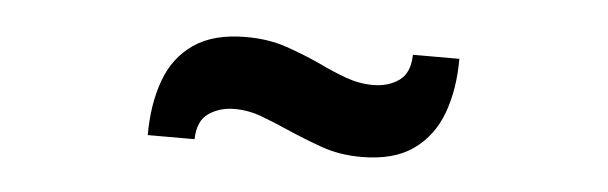

<svg xmlns="http://www.w3.org/2000/svg" viewBox="-26 -967 770 243"><g transform="rotate(5 358.5 -845.0)"><path d="M437.5 -775Q409.5 -775 386 -783.5Q362.5 -792 342 -801Q324 -809 307.2 -815.2Q290.5 -821.5 272.5 -821.5Q254 -821.5 240 -812Q226 -802.5 225.5 -779H166Q166 -818 177 -848.5Q188 -879 213 -896.2Q238 -913.5 279.5 -913.5Q308 -913.5 331.2 -905.5Q354.5 -897.5 375 -888Q392.5 -879.5 409.8 -873.2Q427 -867 444.5 -867Q463.5 -867 477.2 -876.5Q491 -886 491.5 -909.5H550.5Q550.5 -871 539.5 -840.8Q528.5 -810.5 503.8 -792.8Q479 -775 437.5 -775Z"/></g></svg>

Font: Undotted
Style: Bold
Weight: 700
Designer: Delve Withrington, Dave Bailey, Thomas Jockin
Foundry: Delve Fonts LLC
Version: Version 4.000